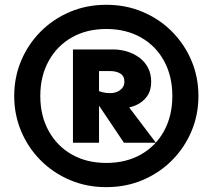

<svg xmlns="http://www.w3.org/2000/svg" viewBox="-20 -726 884 798"><path d="M421.9 51.8Q339.8 51.8 270 22Q200.2 -7.8 148.4 -60.1Q96.7 -112.3 67.9 -180.7Q39.1 -249 39.1 -327.1Q39.1 -405.3 67.9 -473.6Q96.7 -542 148.4 -594.2Q200.2 -646.5 270 -676.3Q339.8 -706.1 421.9 -706.1Q503.9 -706.1 573.7 -676.3Q643.6 -646.5 695.3 -594.2Q747.1 -542 775.9 -473.6Q804.7 -405.3 804.7 -327.1Q804.7 -249 775.9 -180.7Q747.1 -112.3 695.3 -60.1Q643.6 -7.8 573.7 22Q503.9 51.8 421.9 51.8ZM421.9 -48.8Q503.9 -48.8 565.9 -84Q627.9 -119.1 662.1 -182.1Q696.3 -245.1 696.3 -327.1Q696.3 -409.2 662.1 -472.2Q627.9 -535.2 565.9 -570.3Q503.9 -605.5 421.9 -605.5Q339.8 -605.5 278.3 -570.3Q216.8 -535.2 182.1 -472.2Q147.5 -409.2 147.5 -327.1Q147.5 -245.1 182.1 -182.1Q216.8 -119.1 278.3 -84Q339.8 -48.8 421.9 -48.8ZM283.2 -132.8V-520.5H450.2Q479.5 -520.5 507.3 -512.2Q535.2 -503.9 558.1 -487.3Q581.1 -470.7 594.7 -445.3Q608.4 -419.9 608.4 -385.7Q608.4 -349.6 590.8 -325.2Q573.2 -300.8 543.9 -288.1Q514.6 -275.4 478.5 -275.4Q470.7 -275.4 457 -278.3Q443.4 -281.2 427.7 -285.2Q412.1 -289.1 398.9 -292.5Q385.7 -295.9 378.9 -296.9V-352.5Q390.6 -346.7 405.3 -342.8Q419.9 -338.9 437.5 -338.9Q462.9 -338.9 480 -352.1Q497.1 -365.2 497.1 -385.7Q497.1 -410.2 480 -420.4Q462.9 -430.7 437.5 -430.7H391.6V-132.8ZM495.1 -132.8 384.8 -296.9 482.4 -325.2 627.9 -132.8Z"/></svg>

Font: Sen ExtraBold
Style: Regular
Weight: 800
Version: Version 2.000;gftools[0.9.31]